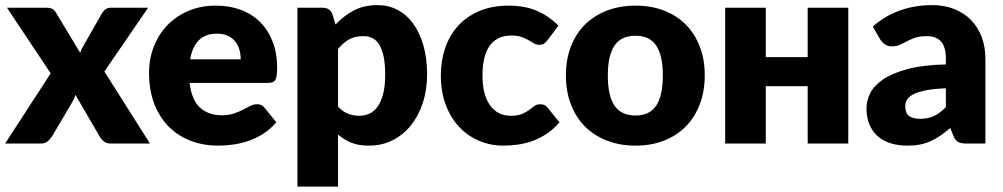

<svg xmlns="http://www.w3.org/2000/svg" viewBox="-24 -548 3829 733"><path d="M548.5 0H399.5Q383 0 372.8 -8Q362.5 -16 356.5 -27L264 -186Q261.5 -177.5 258 -170Q254.5 -162.5 250.5 -156L174.5 -27Q167.5 -17 158 -8.5Q148.5 0 133.5 0H-4.5L169.5 -268L2.5 -518.5H151.5Q168 -518.5 175.8 -514.2Q183.5 -510 189.5 -500L282 -346.5Q285 -355.5 289.5 -364.2Q294 -373 299.5 -382L365.5 -497.5Q372.5 -508.5 380.2 -513.5Q388 -518.5 399.5 -518.5H541.5L374.5 -275Z M895 -321.5Q895 -340 890.2 -357.5Q885.5 -375 874.8 -388.8Q864 -402.5 846.5 -411Q829 -419.5 804 -419.5Q760 -419.5 735 -394.2Q710 -369 702 -321.5ZM700 -231.5Q707.5 -166.5 739.5 -137.2Q771.5 -108 822 -108Q849 -108 868.5 -114.5Q888 -121 903.2 -129Q918.5 -137 931.2 -143.5Q944 -150 958 -150Q976.5 -150 986 -136.5L1031 -81Q1007 -53.5 979.2 -36.2Q951.5 -19 922.2 -9.2Q893 0.5 863.8 4.2Q834.5 8 808 8Q753.5 8 705.8 -9.8Q658 -27.5 622.2 -62.5Q586.5 -97.5 565.8 -149.5Q545 -201.5 545 -270.5Q545 -322.5 562.8 -369Q580.5 -415.5 613.8 -450.5Q647 -485.5 694.2 -506Q741.5 -526.5 801 -526.5Q852.5 -526.5 895.2 -510.5Q938 -494.5 968.8 -464Q999.5 -433.5 1016.8 -389.2Q1034 -345 1034 -289Q1034 -271.5 1032.5 -260.5Q1031 -249.5 1027 -243Q1023 -236.5 1016.2 -234Q1009.5 -231.5 999 -231.5Z M1266.5 -141Q1284 -122 1304.5 -114Q1325 -106 1347.5 -106Q1369 -106 1387 -114.5Q1405 -123 1418.2 -141.8Q1431.5 -160.5 1439 -190.5Q1446.5 -220.5 1446.5 -263.5Q1446.5 -304.5 1440.5 -332.5Q1434.5 -360.5 1423.8 -377.8Q1413 -395 1398 -402.5Q1383 -410 1364.5 -410Q1330.5 -410 1308.5 -397.5Q1286.5 -385 1266.5 -361ZM1257 -454.5Q1287.5 -487 1326.2 -507.8Q1365 -528.5 1418.5 -528.5Q1459 -528.5 1493.5 -510.5Q1528 -492.5 1553 -458.5Q1578 -424.5 1592.2 -375.2Q1606.5 -326 1606.5 -263.5Q1606.5 -205 1590.2 -155.5Q1574 -106 1544.8 -69.5Q1515.5 -33 1474.8 -12.5Q1434 8 1384.5 8Q1344 8 1316.5 -3.5Q1289 -15 1266.5 -34.5V164.5H1111.5V-518.5H1207.5Q1236.5 -518.5 1245.5 -492.5Z M2067 -395.5Q2060 -387 2053.5 -382Q2047 -377 2035 -377Q2023.5 -377 2014.2 -382.5Q2005 -388 1993.5 -394.8Q1982 -401.5 1966.5 -407Q1951 -412.5 1928 -412.5Q1899.5 -412.5 1878.8 -402Q1858 -391.5 1844.5 -372Q1831 -352.5 1824.5 -324.2Q1818 -296 1818 -260.5Q1818 -186 1846.8 -146Q1875.5 -106 1926 -106Q1953 -106 1968.8 -112.8Q1984.5 -119.5 1995.5 -127.8Q2006.5 -136 2015.8 -143Q2025 -150 2039 -150Q2057.5 -150 2067 -136.5L2112 -81Q2088 -53.5 2061.5 -36.2Q2035 -19 2007.2 -9.2Q1979.5 0.5 1951.5 4.2Q1923.5 8 1897 8Q1849.5 8 1806.2 -10Q1763 -28 1730.2 -62.2Q1697.5 -96.5 1678.2 -146.5Q1659 -196.5 1659 -260.5Q1659 -316.5 1675.8 -365.2Q1692.5 -414 1725.2 -449.8Q1758 -485.5 1806.2 -506Q1854.5 -526.5 1918 -526.5Q1979 -526.5 2025 -507Q2071 -487.5 2108 -450Z M2402.5 -526.5Q2461.5 -526.5 2510 -508Q2558.5 -489.5 2593.2 -455Q2628 -420.5 2647.2 -371.2Q2666.5 -322 2666.5 -260.5Q2666.5 -198.5 2647.2 -148.8Q2628 -99 2593.2 -64.2Q2558.5 -29.5 2510 -10.8Q2461.5 8 2402.5 8Q2343 8 2294.2 -10.8Q2245.5 -29.5 2210.2 -64.2Q2175 -99 2155.8 -148.8Q2136.5 -198.5 2136.5 -260.5Q2136.5 -322 2155.8 -371.2Q2175 -420.5 2210.2 -455Q2245.5 -489.5 2294.2 -508Q2343 -526.5 2402.5 -526.5ZM2402.5 -107Q2456 -107 2481.2 -144.8Q2506.5 -182.5 2506.5 -259.5Q2506.5 -336.5 2481.2 -374Q2456 -411.5 2402.5 -411.5Q2347.5 -411.5 2322 -374Q2296.5 -336.5 2296.5 -259.5Q2296.5 -182.5 2322 -144.8Q2347.5 -107 2402.5 -107Z M3214.5 -518.5V0H3059.5V-219H2899.5V0H2744.5V-518.5H2899.5V-330H3059.5V-518.5Z M3587 -211Q3540.5 -209 3510.5 -203Q3480.5 -197 3463 -188Q3445.5 -179 3438.8 -167.5Q3432 -156 3432 -142.5Q3432 -116 3446.5 -105.2Q3461 -94.5 3489 -94.5Q3519 -94.5 3541.5 -105Q3564 -115.5 3587 -139ZM3308 -446.5Q3355 -488 3412.2 -508.2Q3469.5 -528.5 3535 -528.5Q3582 -528.5 3619.8 -513.2Q3657.5 -498 3683.8 -470.8Q3710 -443.5 3724 -406Q3738 -368.5 3738 -324V0H3667Q3645 0 3633.8 -6Q3622.5 -12 3615 -31L3604 -59.5Q3584.5 -43 3566.5 -30.5Q3548.5 -18 3529.2 -9.2Q3510 -0.5 3488.2 3.8Q3466.5 8 3440 8Q3404.5 8 3375.5 -1.2Q3346.5 -10.5 3326.2 -28.5Q3306 -46.5 3295 -73.2Q3284 -100 3284 -135Q3284 -163 3298 -191.8Q3312 -220.5 3346.5 -244.2Q3381 -268 3439.5 -284Q3498 -300 3587 -302V-324Q3587 -369.5 3568.2 -389.8Q3549.5 -410 3515 -410Q3487.5 -410 3470 -404Q3452.5 -398 3438.8 -390.5Q3425 -383 3412 -377Q3399 -371 3381 -371Q3365 -371 3354 -379Q3343 -387 3336 -398Z"/></svg>

Font: Lato 2
Style: Regular
Weight: 900
Designer: Lukasz Dziedzic with Adam Twardoch and Botio Nikoltchev
Foundry: tyPoland Lukasz Dziedzic
Version: Version 2.015; 2015-08-06; http://www.latofonts.com/